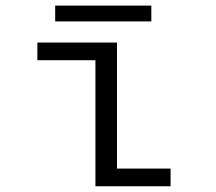

<svg xmlns="http://www.w3.org/2000/svg" viewBox="-20 -648 750 668"><path d="M172 -628.5H506.5V-573.5H172ZM387 -61.5H573.5V0H312V-438.5H110V-500H387Z"/></svg>

Font: League Mono Light
Style: Regular
Weight: 300
Width: 6
Designer: Tyler Finck
Foundry: The League of Moveable Type / Tyler Finck
Version: Version 2.210